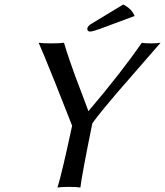

<svg xmlns="http://www.w3.org/2000/svg" viewBox="-20 -840 742 863"><path d="M534.2 -819.8Q572.3 -800.3 585 -768.1L428.7 -710Q397 -698.2 384.3 -698.2Q377.9 -698.2 374.8 -702.6Q371.6 -707 372.6 -712.9Q375 -724.1 392.1 -733.9ZM395 -285.6Q348.1 -54.7 341.3 2.9Q325.7 0 290 0Q254.9 0 238.3 2.9Q257.8 -58.6 304.2 -274.9L227.5 -469.2Q172.4 -606.4 153.8 -647.9Q170.4 -645 210 -645Q250 -645 267.6 -647.9Q278.3 -610.8 293 -568.8L318.4 -497.1L348.6 -417.5L377.4 -340.3Q524.4 -513.2 617.7 -647.9Q628.9 -645 659.2 -645Q688 -645 701.7 -647.9L597.7 -528.3L506.8 -423.8L448.2 -354Q415.5 -314.5 395 -285.6Z"/></svg>

Font: Linux Biolinum G
Style: Italic
Weight: 400
Italic angle: -12°
Designer: Philipp H. Poll
Foundry: Philipp H. Poll
Version: Version 0.5.1